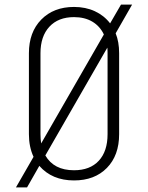

<svg xmlns="http://www.w3.org/2000/svg" viewBox="-20 -770 640 830"><path d="M551 -750 480 -626Q495 -589 495 -540V-190Q495 -98 442 -44Q389 10 300 10Q205 10 150 -53L97 40H49L125 -92Q105 -135 105 -190V-540Q105 -631 158.5 -685.5Q212 -740 300 -740Q350 -740 390 -721.5Q430 -703 456 -669L503 -750ZM155 -190Q155 -168 158 -150L429 -621Q412 -657 379 -676.5Q346 -696 300 -696Q232 -696 193.5 -654.5Q155 -613 155 -540ZM445 -540Q445 -556 444 -564L176 -98Q213 -34 300 -34Q369 -34 407 -75Q445 -116 445 -190Z"/></svg>

Font: JetBrains Mono Extra Light
Style: Regular
Weight: 200
Monospace: yes
Designer: Philipp Nurullin, Konstantin Bulenkov
Foundry: JetBrains
Version: 2.002